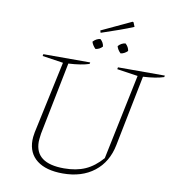

<svg xmlns="http://www.w3.org/2000/svg" viewBox="-97 -1002 1012 1097"><g transform="rotate(10 409.0 -453.5)"><path d="M340 8Q243 8 190 -33Q137 -74 137 -149Q137 -157 138 -168Q139 -179 142 -195L232 -615L111 -633L113 -644H385L383 -635Q338 -620 263 -616L179 -195Q177 -179 175.5 -167Q174 -155 174 -147Q174 -22 342 -22Q413 -22 465 -45Q517 -68 562 -120L665 -615L544 -633L546 -644H818L816 -635Q771 -620 696 -616L614 -205Q594 -104 522 -48Q450 8 340 8ZM414 -821 410 -834 583 -915 589 -913 599 -888Q561 -872 517 -856.5Q473 -841 414 -821ZM401 -725Q383 -743 377 -763Q395 -783 419 -786Q438 -770 441 -746Q425 -728 401 -725ZM547 -725Q529 -741 523 -763Q540 -783 565 -786Q584 -769 587 -746Q569 -728 547 -725Z"/></g></svg>

Font: Piazzolla Thin
Style: Italic
Weight: 100
Italic angle: -11.3°
Designer: Juan Pablo del Peral
Foundry: Huerta Tipografica
Version: Version 1.330